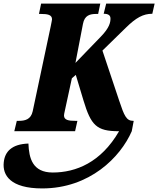

<svg xmlns="http://www.w3.org/2000/svg" viewBox="-70 -734 885 1074"><path d="M10 0H350L363 -58H351C315 -58 288 -62 288 -88C288 -94 290 -102 293 -116L332 -296L354 -315L397 -172C439 -33 470 0 594 0H596C495 175 354 231 225 231C112 231 92 151 89 69C-5 72 -43 115 -49 174C-57 246 -12 320 166 320C432 320 604 145 667 0L678 -58H675C637 -58 625 -86 597 -170L503 -451L634 -579C691 -635 731 -657 782 -657L795 -714H524L510 -657C539 -657 548 -646 548 -630C548 -610 543 -579 494 -529L352 -382L394 -600C403 -649 434 -656 468 -656H479L491 -714H160L148 -656H159C195 -656 221 -652 221 -626C221 -620 218 -611 214 -588L113 -112C103 -65 69 -58 35 -58H24Z"/></svg>

Font: Noto Serif Condensed Black
Style: Italic
Weight: 900
Width: 3
Italic angle: -12°
Designer: Monotype Design Team
Foundry: Monotype Imaging Inc.
Version: Version 2.013